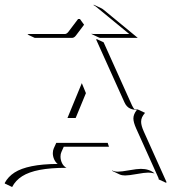

<svg xmlns="http://www.w3.org/2000/svg" viewBox="-46 -685 715 800"><path d="M68.4 -541.3 73.7 -543.2H223.6Q231.9 -543.2 238.8 -552.2L279.3 -605.7H287.1L304.4 -581.8L303.5 -580.8L270.3 -536.9Q262.9 -527.1 253.7 -527.1L98.4 -527.3ZM335.7 -543 336.2 -544.9Q339.4 -543.2 342.8 -543.2H492.7L354.2 -657Q348.6 -661.6 343.5 -663.8L345 -665.3L375.2 -651.1Q380.1 -648.9 385.5 -644.5L528.1 -527.1H372.8Q369.1 -527.1 365.7 -528.8ZM-26.4 77.6Q-12.2 51 14.6 33.8Q41.5 16.6 85.8 7.6Q130.1 -1.5 194.3 -2Q184.6 -9.5 179.3 -21.9Q174.1 -34.2 174.1 -46.6Q174.1 -58.1 178 -66.7L188.5 -89.8H402.6L408 -73.7H219.7L210 -52Q206.1 -43.7 206.1 -32.7Q206.1 -18.3 212.6 -5Q219.2 8.3 231.2 14.2Q165 14.2 119.5 22.9Q74 31.7 46.4 49.2Q18.8 66.7 4.6 94.2L-25.4 80.1ZM235.1 -193.4 294.9 -338.6 312 -296.9 269.3 -193.4ZM355.5 -518.3 355.7 -522.7 385.7 -508.8 503.9 -246.1Q508.5 -236.1 514.4 -229.7Q520.8 -228.8 528.3 -228.8L558.3 -214.8Q550 -205.1 546 -196.5Q542 -188 542 -177.7Q542 -161.6 553.5 -136.2L648.2 74.5L645.3 76.4L615.2 62.5L614.7 57.6L521.5 -149.4Q509.8 -175.5 509.8 -191.4Q509.8 -209 524.2 -227.1Q516.1 -227.3 509.8 -228.5Q503.4 -229.7 496.1 -232.9Q488.8 -236.1 482.7 -242.7Q476.6 -249.3 472.2 -259.3ZM420.4 24.4Q430.2 30.3 445.3 30.3Q460 30.3 492.6 24.4Q525.1 18.6 541 18.6Q576.4 18.6 598.1 37.6L594.5 36.9Q582.3 34.2 571.3 34.2Q556.2 34.2 523.3 40.2Q490.5 46.1 475.3 46.1Q462.2 46.1 452.9 42L422.9 27.8Z"/></svg>

Font: AgreloyOut1
Style: Medium
Weight: 400
Designer: gluk
Foundry: gluk
Version: Version 0.27